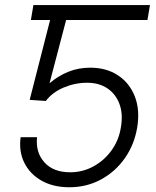

<svg xmlns="http://www.w3.org/2000/svg" viewBox="-20 -748 630 777"><path d="M238.3 -727.5 228 -667H105L115.2 -727.5ZM260.7 9.8Q195.8 9.8 148.7 -16.6Q101.6 -43 78.6 -88.9Q55.7 -134.8 63.5 -192.9H129.9Q123.5 -131.3 159.7 -91.1Q195.8 -50.8 263.7 -50.8Q314.5 -50.8 357.9 -74.5Q401.4 -98.1 431.2 -139.2Q460.9 -180.2 469.2 -232.4Q478.5 -286.1 463.6 -326.7Q448.7 -367.2 415 -390.1Q381.3 -413.1 332.5 -413.1Q283.2 -413.1 237.3 -393.6Q191.4 -374 165.5 -339.4L100.1 -343.8L198.2 -727.5H586.9L576.7 -667H247.6L180.7 -412.1L182.6 -412.6Q214.8 -440.4 255.9 -457.3Q296.9 -474.1 345.2 -474.1Q410.6 -474.1 457.5 -443.1Q504.4 -412.1 525.6 -357.7Q546.9 -303.2 535.2 -231.9Q523.4 -162.1 484.9 -107.4Q446.3 -52.7 388.4 -21.5Q330.6 9.8 260.7 9.8Z"/></svg>

Font: Inter 24pt Light
Style: Italic
Weight: 300
Italic angle: -9.3988°
Designer: Rasmus Andersson
Foundry: rsms
Version: Version 4.001;git-66647c0bb